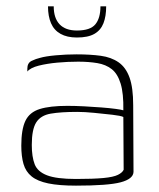

<svg xmlns="http://www.w3.org/2000/svg" viewBox="-20 -576 499 604"><path d="M219 8Q166 8 132 1Q98 -6 79.5 -21Q61 -36 54 -60Q47 -84 47 -118Q47 -169 60 -196Q73 -223 105 -233Q137 -243 192 -243Q217 -243 245 -241.5Q273 -240 299 -238Q325 -236 343.5 -233.5Q362 -231 368 -229Q369 -282 359.5 -313Q350 -344 331.5 -358.5Q313 -373 286 -377.5Q259 -382 226 -382Q193 -382 160.5 -379Q128 -376 102 -369.5Q76 -363 66 -351V-360Q66 -378 79.5 -384.5Q93 -391 106 -394Q123 -399 155.5 -402Q188 -405 221 -405Q264 -405 297 -400.5Q330 -396 353 -380Q376 -364 387.5 -332Q399 -300 399 -245L400 -35Q399 -13 359.5 -2.5Q320 8 219 8ZM219 -13Q274 -13 305.5 -16Q337 -19 351 -26Q365 -33 369 -42L368 -208Q360 -212 333.5 -215Q307 -218 276.5 -221Q246 -224 223 -224Q171 -224 139.5 -218.5Q108 -213 94 -191Q80 -169 80 -120Q80 -83 89 -59.5Q98 -36 128 -24.5Q158 -13 219 -13ZM222 -458Q191 -458 170.5 -469.5Q150 -481 140.5 -503Q131 -525 131 -556H149Q149 -519 167.5 -499.5Q186 -480 222 -480Q264 -480 280 -499.5Q296 -519 296 -556H314Q314 -525 305.5 -503Q297 -481 277 -469.5Q257 -458 222 -458Z"/></svg>

Font: Genos Thin ExtraLight
Style: Regular
Weight: 250
Version: Version 1.010